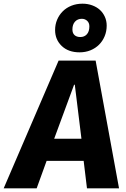

<svg xmlns="http://www.w3.org/2000/svg" viewBox="-71 -1022 686 1042"><path d="M383 -149H182L128 0H-51L247 -693H448L575 0H401ZM223 -269H371L335 -562H331ZM365 -821Q387 -821 400.5 -836Q414 -851 414 -879Q414 -898 402 -909Q390 -920 373 -920Q350 -920 336 -904.5Q322 -889 322 -862Q322 -842 333.5 -831.5Q345 -821 365 -821ZM361 -738Q300 -738 264 -772.5Q228 -807 228 -859Q228 -889 239 -915Q250 -941 269.5 -960.5Q289 -980 316.5 -991Q344 -1002 377 -1002Q405 -1002 429.5 -993Q454 -984 471 -968.5Q488 -953 498 -931Q508 -909 508 -883Q508 -852 497 -825.5Q486 -799 466.5 -779.5Q447 -760 420 -749Q393 -738 361 -738Z"/></svg>

Font: Szlgxwxxxixliatcpuztgldltzi
Style: Regular
Weight: 700
Italic angle: -8°
Designer: Carrois Corporate & Edenspiekermann
Foundry: Carrois Corporate GbR & Edenspiekermann AG
Version: Version 2.001